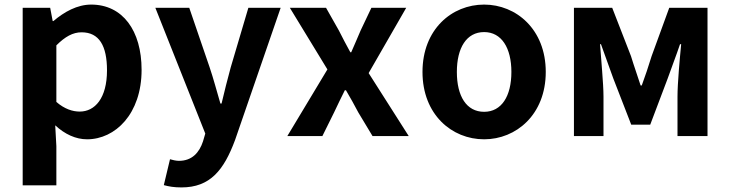

<svg xmlns="http://www.w3.org/2000/svg" viewBox="-20 -594 3186 838"><path d="M79 215H226V44L221 -47C263 -8 311 14 360 14C483 14 598 -97 598 -289C598 -461 515 -574 378 -574C317 -574 260 -542 213 -502H210L199 -560H79ZM328 -107C297 -107 262 -118 226 -149V-396C264 -434 298 -453 336 -453C413 -453 447 -394 447 -287C447 -165 394 -107 328 -107Z M772 224C897 224 957 149 1006 17L1205 -560H1064L987 -300C973 -248 959 -194 947 -142H942C926 -196 912 -250 895 -300L806 -560H658L876 -11L866 23C850 72 818 108 761 108C748 108 732 104 722 101L695 214C717 220 739 224 772 224Z M1234 0H1387L1438 -103C1454 -136 1469 -169 1485 -200H1490C1508 -169 1527 -136 1544 -103L1606 0H1764L1589 -275L1753 -560H1601L1554 -461C1541 -429 1526 -397 1513 -366H1509C1492 -397 1475 -429 1459 -461L1403 -560H1245L1409 -291Z M2093 14C2233 14 2362 -94 2362 -280C2362 -466 2233 -574 2093 -574C1952 -574 1824 -466 1824 -280C1824 -94 1952 14 2093 14ZM2093 -106C2016 -106 1974 -174 1974 -280C1974 -385 2016 -454 2093 -454C2169 -454 2212 -385 2212 -280C2212 -174 2169 -106 2093 -106Z M2485 0H2614V-173C2614 -230 2603 -339 2599 -401H2603C2619 -355 2641 -297 2657 -251L2735 -50H2818L2894 -251C2910 -297 2932 -353 2948 -401H2953C2947 -339 2937 -230 2937 -173V0H3068V-560H2901L2824 -349C2810 -303 2796 -262 2781 -221H2776C2763 -262 2748 -303 2734 -349L2652 -560H2485Z"/></svg>

Font: Noto Sans Mono CJK HK
Style: Bold
Weight: 700
Designer: Ryoko NISHIZUKA 西塚涼子 (kana, bopomofo & ideographs); Paul D. Hunt (Latin, Greek & Cyrillic); Sandoll Communications 산돌커뮤니
Foundry: Adobe
Version: Version 2.004;hotconv 1.0.118;makeotfexe 2.5.65603